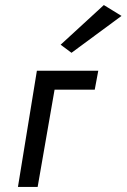

<svg xmlns="http://www.w3.org/2000/svg" viewBox="-20 -740 501 760"><path d="M369 -460 355 -385H196L129 0H51L126 -460ZM263 -531 220 -563 391 -720 461 -677Z"/></svg>

Font: Jost
Style: Italic
Weight: 400
Italic angle: -5°
Version: Version 3.710